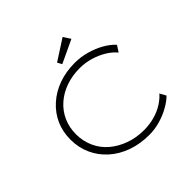

<svg xmlns="http://www.w3.org/2000/svg" viewBox="-216 -1101 1323 1323"><g transform="rotate(-45 445.5 -440.0)"><path d="M516 10Q427 10 352.5 -16.5Q278 -43 223 -92Q168 -141 138 -207.5Q108 -274 108 -351Q108 -428 136.5 -492Q165 -556 219 -604.5Q273 -653 345 -679Q417 -705 504 -705Q560 -705 616 -689.5Q672 -674 719 -647.5Q766 -621 797 -587L767 -541Q740 -574 698 -599.5Q656 -625 605 -640Q554 -655 501 -655Q428 -655 366 -633Q304 -611 257.5 -570Q211 -529 186 -473Q161 -417 161 -351Q161 -284 187 -226Q213 -168 261 -127Q309 -86 373.5 -62.5Q438 -39 513 -39Q567 -39 616 -52.5Q665 -66 703.5 -90.5Q742 -115 766 -143L791 -98Q763 -70 718.5 -45Q674 -20 622 -5Q570 10 516 10ZM436 -759 418 -792 570 -890 604 -838Z"/></g></svg>

Font: Lexend Peta ExtraLight
Style: Regular
Weight: 250
Version: Version 1.007